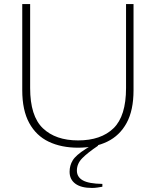

<svg xmlns="http://www.w3.org/2000/svg" viewBox="-20 -720 770 949"><path d="M366 10Q283 10 221 -19.5Q159 -49 124.5 -112Q90 -175 90 -274V-700H129V-285Q129 -146 192 -86Q255 -26 366 -26Q479 -26 541 -86Q603 -146 603 -285V-700H640V-274Q640 -175 606 -112.5Q572 -50 510.5 -20Q449 10 366 10ZM435 209Q381 209 352.5 188Q324 167 324 129Q324 98 339.5 72.5Q355 47 404 16L434 -3L465 -2V0Q413 35 386.5 62Q360 89 360 123Q360 155 389.5 171.5Q419 188 486 189V203Q474 205 461 207Q448 209 435 209Z"/></svg>

Font: REM Thin
Style: Regular
Weight: 250
Designer: Octavio Pardo
Foundry: Ashler Design
Version: Version 1.005;gftools[0.9.28]